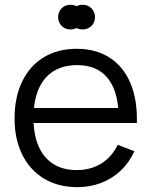

<svg xmlns="http://www.w3.org/2000/svg" viewBox="-20 -756 624 791"><path d="M298.3 15Q220.3 15 161.9 -19.8Q103.5 -54.7 71.8 -118.7Q40 -182.7 40 -267.7Q40 -355.3 71.4 -420.2Q102.8 -485.2 160.5 -520.1Q218.2 -555 295.7 -555Q375 -555 431.8 -518.4Q488.7 -481.8 517.6 -412.9Q546.5 -344 543.8 -249.3H469V-275.3Q467.7 -345.5 448 -392.6Q428.3 -439.7 390.5 -463.7Q352.7 -487.7 297.7 -487.7Q240 -487.7 199.7 -462.2Q159.3 -436.8 138.7 -388.2Q118 -339.5 118 -270Q118 -202.2 138.7 -154.1Q159.3 -106 199.3 -80.7Q239.3 -55.3 295.7 -55.3Q353.2 -55.3 396.6 -82Q440 -108.7 465 -159.3L533.7 -133Q512.3 -86.2 477.2 -52.9Q442 -19.7 396.3 -2.3Q350.7 15 298.3 15ZM92 -249.3V-311H504.7V-249.3ZM270.7 -634.7Q256.2 -634.7 244.5 -641.3Q232.8 -648 226.2 -659.7Q219.5 -671.3 219.5 -685.3Q219.5 -699.7 226.2 -711.3Q232.8 -723 244.5 -729.7Q256.2 -736.3 270.7 -736.3Q284.8 -736.3 296.6 -729.7Q308.3 -723 315.1 -711.3Q321.8 -699.7 321.8 -685.3Q321.8 -671.3 315.1 -659.7Q308.3 -648 296.6 -641.3Q284.8 -634.7 270.7 -634.7ZM320.3 -634.7Q305.8 -634.7 294.2 -641.3Q282.5 -648 275.8 -659.7Q269.2 -671.3 269.2 -685.3Q269.2 -699.7 275.8 -711.3Q282.5 -723 294.2 -729.7Q305.8 -736.3 320.3 -736.3Q334.5 -736.3 346.2 -729.7Q358 -723 364.8 -711.3Q371.5 -699.7 371.5 -685.3Q371.5 -671.3 364.8 -659.7Q358 -648 346.2 -641.3Q334.5 -634.7 320.3 -634.7Z"/></svg>

Font: Hauora
Style: Regular
Weight: 400
Designer: Wayne Shih
Foundry: WCYS
Version: Version 1.001